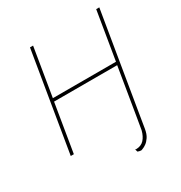

<svg xmlns="http://www.w3.org/2000/svg" viewBox="-208 -877 1153 1220"><g transform="rotate(-30 368.0 -266.5)"><path d="M554 0 612.2 -352.3H149.1L90.9 0H68.2L188.9 -727.3H211.6L153.4 -375H616.5L674.7 -727.3H697.4L576.7 0L562.5 86.6Q556.5 121.8 542.4 142.8Q528.4 163.7 513 174.5Q497.5 185.4 486.3 189.1Q475.1 192.8 475.5 193.2Q475.5 193.2 484.4 193.2Q479 193.5 469.5 192.8Q459.9 192.1 448.9 187.5L443.2 167.6Q449.6 171.2 449.6 170.1Q449.6 170.1 448.9 170.5Q487.2 169.7 508.5 146.3Q529.8 122.9 539.8 83.8Z"/></g></svg>

Font: Inter Thin  BETA
Style: Italic
Weight: 100
Italic angle: -9.39999°
Designer: Rasmus Andersson
Foundry: rsms
Version: Version 3.011;git-f93a4a705